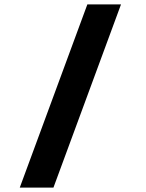

<svg xmlns="http://www.w3.org/2000/svg" viewBox="-20 -750 660 870"><path d="M69.6 100 375.8 -730H528.3L222.2 100Z"/></svg>

Font: Monaspace Krypton Var
Style: Regular
Weight: 400
Designer: Riley Cran and the Lettermatic Team
Version: Version 1.101 (Monaspace Krypton Var)